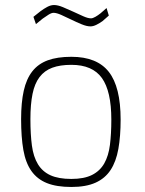

<svg xmlns="http://www.w3.org/2000/svg" viewBox="-20 -735 576 764"><path d="M264 -509Q366 -509 413 -449Q460 -389 460 -259Q460 -193 451 -142.5Q442 -92 420 -58.5Q398 -25 360 -8Q322 9 264 9Q205 9 166.5 -6.5Q128 -22 105 -54.5Q82 -87 73 -138Q64 -189 64 -261Q64 -327 74.5 -374Q85 -421 108.5 -451Q132 -481 170 -495Q208 -509 264 -509ZM264 -23Q315 -23 346.5 -39Q378 -55 395 -85Q412 -115 417.5 -159Q423 -203 423 -259Q423 -372 385.5 -424.5Q348 -477 264 -477Q219 -477 188 -465.5Q157 -454 137.5 -428.5Q118 -403 109.5 -361.5Q101 -320 101 -261Q101 -200 107 -155.5Q113 -111 131 -81.5Q149 -52 181 -37.5Q213 -23 264 -23ZM413 -673Q400 -661 388 -651Q377 -643 364 -636.5Q351 -630 340 -630Q325 -630 304.5 -638.5Q284 -647 263.5 -657Q243 -667 224 -675.5Q205 -684 193 -684Q185 -684 173 -676.5Q161 -669 150 -661Q137 -651 123 -639L113 -668Q128 -680 142 -691Q154 -700 168 -707.5Q182 -715 195 -715Q210 -715 230.5 -706.5Q251 -698 271.5 -688.5Q292 -679 311 -670.5Q330 -662 342 -662Q349 -662 359.5 -668Q370 -674 380 -682Q391 -691 404 -703Z"/></svg>

Font: Panefresco 1wt
Style: Regular
Weight: 250
Version: Version 1.000